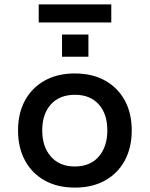

<svg xmlns="http://www.w3.org/2000/svg" viewBox="-20 -844 681 873"><path d="M321 9Q241 9 183 -23.5Q125 -56 93.5 -114.5Q62 -173 62 -251Q62 -329 93.5 -387Q125 -445 183 -477.5Q241 -510 320 -510Q400 -510 458 -477.5Q516 -445 547.5 -387Q579 -329 579 -251Q579 -173 547.5 -114.5Q516 -56 458 -23.5Q400 9 321 9ZM320 -87Q390 -87 429 -132Q468 -177 468 -251Q468 -326 429 -369.5Q390 -413 321 -413Q251 -413 211.5 -369.5Q172 -326 172 -251Q172 -177 211.5 -132Q251 -87 320 -87ZM156 -742V-824H486V-742ZM262 -586V-687H382V-586Z"/></svg>

Font: Nunito Sans 6pt SemiBold
Style: Regular
Weight: 600
Version: Version 3.101;gftools[0.9.27]